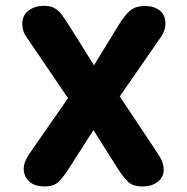

<svg xmlns="http://www.w3.org/2000/svg" viewBox="-20 -646 659 675"><path d="M137 9.5Q102 9.5 82.8 -8.2Q63.5 -26 63.5 -52Q63.5 -64.5 67.8 -76.5Q72 -88.5 83 -105L219 -301L73 -516Q64 -529 61.2 -540.2Q58.5 -551.5 58.5 -562.5Q58.5 -593 81 -609.2Q103.5 -625.5 133.5 -625.5Q156 -625.5 170.2 -618.2Q184.5 -611 196.5 -595.2Q208.5 -579.5 225 -553L310.5 -416.5L394 -553Q418.5 -593.5 438 -609.2Q457.5 -625 489.5 -625Q520 -625 540.8 -609.8Q561.5 -594.5 561.5 -562.5Q561.5 -538 545.5 -515.5L401 -307L535.5 -105Q547 -87.5 551.2 -74.5Q555.5 -61.5 555.5 -49Q555.5 -23.5 534.8 -7Q514 9.5 480 9.5Q446 9.5 428.8 -8.2Q411.5 -26 391 -58L308.5 -188.5L225 -58Q204.5 -25.5 187.2 -8Q170 9.5 137 9.5Z"/></svg>

Font: Sono Monospace
Style: Bold
Weight: 700
Designer: Tyler Finck
Foundry: Tyler Finck
Version: Version 2.112